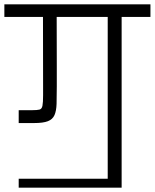

<svg xmlns="http://www.w3.org/2000/svg" viewBox="-56 -860 710 880"><path d="M141.5 -471.5 141 -782.5H-36V-840.2H633.5V-782.5H501.5V0H437.7V-782.5H203.8L204.3 -560V-464Q204.3 -416 203.3 -384Q202.3 -352 193.8 -332.5Q185.2 -313 163.5 -304.5Q141.8 -296 99.7 -296H29.7V-355H91.8Q114.8 -355 125.3 -357.8Q135.8 -360.7 138.6 -375.4Q141.5 -390 141.5 -423.2ZM29.7 -40.7H470.8V0H29.7Z"/></svg>

Font: Matangi Light
Style: Regular
Weight: 300
Designer: Prashant Pant
Foundry: The Graphic Ant
Version: Version 3.002